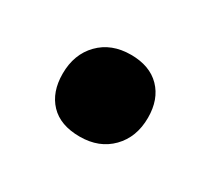

<svg xmlns="http://www.w3.org/2000/svg" viewBox="-50 -393 338 308"><g transform="rotate(30 119.0 -239.5)"><path d="M42 -236Q42 -272 64 -294.5Q86 -317 122 -317Q157 -317 176.5 -297Q196 -277 196 -243Q196 -207 174 -184.5Q152 -162 116 -162Q80 -162 61 -182Q42 -202 42 -236Z"/></g></svg>

Font: Alegreya
Style: Bold
Weight: 700
Designer: Juan Pablo del Peral
Foundry: Huerta Tipografica
Version: Version 2.008; ttfautohint (v1.8)